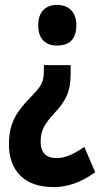

<svg xmlns="http://www.w3.org/2000/svg" viewBox="-20 -574 409 775"><path d="M288.1 -472.2Q288.1 -390.1 210 -390.1Q174.3 -390.1 154.3 -410.9Q134.3 -431.6 134.3 -472.2Q134.3 -511.7 154.5 -533Q174.8 -554.2 210 -554.2Q246.1 -554.2 267.1 -533Q288.1 -511.7 288.1 -472.2ZM265.1 -311V-273.9Q265.1 -224.6 251 -190.9Q236.8 -157.2 203.1 -121.1Q170.9 -86.9 157.5 -61.8Q144 -36.6 144 -2.9Q144 64 208 64Q235.4 64 262.5 52.2Q289.6 40.5 320.3 19L364.3 121.1Q281.7 181.2 197.3 181.2Q108.9 181.2 62.5 135.3Q16.1 89.4 16.1 8.8Q16.1 -34.2 26.1 -66.2Q36.1 -98.1 55.9 -125.7Q75.7 -153.3 105 -183.1Q128.4 -206.5 139.4 -222.7Q150.4 -238.8 153.8 -253.7Q157.2 -268.6 157.2 -288.1V-311Z"/></svg>

Font: Open Sans Condensed
Style: Bold
Weight: 700
Width: 3
Designer: Monotype Design Team
Foundry: Monotype Imaging Inc.
Version: Version 3.003; ttfautohint (v1.8.4)